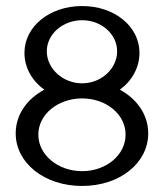

<svg xmlns="http://www.w3.org/2000/svg" viewBox="-20 -605 538 636"><path d="M32 -163C32 -66 126 11 252 11C378 11 471 -66 471 -163C471 -225 434 -277 377 -308C417 -337 442 -381 442 -430C442 -517 360 -585 252 -585C144 -585 61 -517 61 -430C61 -381 86 -337 127 -308C69 -277 32 -225 32 -163ZM107 -159C107 -227 173 -279 252 -279C331 -279 396 -227 396 -159C396 -91 331 -38 252 -38C173 -38 107 -91 107 -159ZM135 -435C135 -492 188 -538 252 -538C316 -538 368 -492 368 -435C368 -378 316 -329 252 -329C188 -329 135 -378 135 -435Z"/></svg>

Font: Charger Sport
Style: DfExt
Weight: 400
Designer: Jasper
Foundry: Cannot Into Space Fonts
Version: Version 1.1